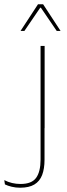

<svg xmlns="http://www.w3.org/2000/svg" viewBox="-87 -700 312 897"><path d="M102.5 -101.5V-485.5H121.5V-101.5ZM7 177Q-13.5 177 -32.2 172.5Q-51 168 -64 161.5L-67 141.5Q-49.5 150.5 -30.5 155Q-11.5 159.5 9 159.5Q61 159.5 81.8 130.8Q102.5 102 102.5 45.5V-158H121V46Q121 88.5 109.8 117.8Q98.5 147 73.5 162Q48.5 177 7 177ZM90.5 -680H114.5L196 -555.5H178L104 -664H101L27 -555.5H9Z"/></svg>

Font: Anek Latin Medium Thin
Style: Regular
Weight: 250
Version: Version 1.003